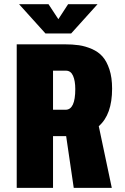

<svg xmlns="http://www.w3.org/2000/svg" viewBox="-20 -916 610 936"><path d="M455.5 -895.5 327 -753H201.5L73 -895.5H216.5L264.5 -822.5L312 -895.5ZM339.5 0 302.5 -252.5H294H238.5V0H61.5V-700H293Q333.5 -700 364.8 -695.5Q396 -691 427.8 -677.2Q459.5 -663.5 480 -640.2Q500.5 -617 513.5 -577.5Q526.5 -538 526.5 -484Q526.5 -357 461.5 -301L525 0ZM238.5 -571.5V-381H300Q347 -381 347 -482Q347 -522 336 -546.8Q325 -571.5 301.5 -571.5Z"/></svg>

Font: League Mono Narrow ExtraBold
Style: Regular
Weight: 800
Width: 3
Designer: Tyler Finck
Foundry: The League of Moveable Type / Tyler Finck
Version: Version 2.210